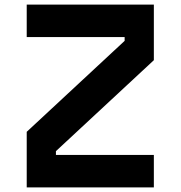

<svg xmlns="http://www.w3.org/2000/svg" viewBox="-20 -820 790 840"><path d="M96.9 -243.3 525.3 -641.3V-657.8H96.9V-800H653.1V-556.7L224.7 -158.7V-142.2H653.1V0H96.9Z"/></svg>

Font: Martian Mono Custom sWd Rg
Style: Regular
Weight: 400
Width: 6
Monospace: yes
Designer: Alex Havermale
Foundry: Evil Martians
Version: Version 1.000